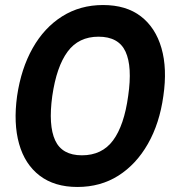

<svg xmlns="http://www.w3.org/2000/svg" viewBox="-20 -732 690 764"><path d="M288 12Q197 12 138 -33Q79 -78 56 -159.5Q33 -241 48 -350Q64 -459 110 -540.5Q156 -622 227.5 -667Q299 -712 390 -712Q482 -712 540.5 -667Q599 -622 622.5 -540.5Q646 -459 630 -350Q615 -241 568.5 -159.5Q522 -78 451 -33Q380 12 288 12ZM306 -114Q386 -114 430 -173.5Q474 -233 490 -350Q507 -467 479.5 -526.5Q452 -586 372 -586Q293 -586 249 -526.5Q205 -467 188 -350Q172 -233 199.5 -173.5Q227 -114 306 -114Z"/></svg>

Font: Host Grotesk ExtraBold
Style: Italic
Weight: 800
Italic angle: -8°
Designer: Doğukan Karapınar
Foundry: Element Type
Version: Version 1.003; ttfautohint (v1.8.4.7-5d5b)